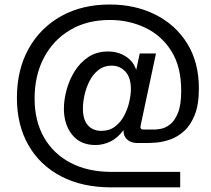

<svg xmlns="http://www.w3.org/2000/svg" viewBox="-20 -723 932 848"><path d="M470.7 104.5Q343.3 104.5 249.8 55.7Q156.2 6.8 105.5 -82Q54.7 -170.9 54.7 -290.5Q54.7 -415 106.4 -507.8Q158.2 -600.6 250.5 -651.9Q342.8 -703.1 464.4 -703.1Q577.1 -703.1 666.3 -658.4Q755.4 -613.8 806.9 -530.8Q858.4 -447.8 858.4 -332.5Q858.4 -260.3 839.8 -214.6Q821.3 -168.9 792.2 -143.3Q763.2 -117.7 731.2 -106.7Q699.2 -95.7 671.6 -93.5Q644 -91.3 628.4 -91.3H587.4Q559.1 -91.3 542.2 -106.2Q525.4 -121.1 525.4 -146.5Q525.4 -147.9 525.4 -148.4Q500 -113.8 468 -98.1Q436 -82.5 401.4 -82.5Q335 -82.5 298.6 -127.9Q262.2 -173.3 262.2 -243.2Q262.2 -281.7 273.9 -325.4Q285.6 -369.1 309.6 -408Q333.5 -446.8 370.4 -471.2Q407.2 -495.6 457 -495.6Q501 -495.6 535.2 -473.9Q569.3 -452.1 581.5 -414.1L597.2 -486.8H668.9L601.6 -170.9Q600.1 -163.6 600.1 -161.6Q600.1 -150.9 614.7 -150.9H665Q671.9 -150.9 690.4 -154.1Q709 -157.2 729.7 -172.4Q750.5 -187.5 765.4 -222.9Q780.3 -258.3 780.3 -322.8Q780.3 -428.7 736.6 -497.8Q692.9 -566.9 621.1 -600.8Q549.3 -634.8 464.8 -634.8Q363.8 -634.8 289.3 -590.3Q214.8 -545.9 173.8 -467.8Q132.8 -389.6 132.8 -288.1Q132.8 -188.5 174.6 -115.7Q216.3 -43 292.5 -3.4Q368.7 36.1 471.7 36.1H775.9V104.5ZM427.7 -145Q462.9 -145 487.8 -163.8Q512.7 -182.6 528.1 -211.7Q543.5 -240.7 550.8 -272.5Q558.1 -304.2 558.1 -329.6Q558.1 -380.9 533.7 -407Q509.3 -433.1 473.1 -433.1Q439.5 -433.1 415.3 -414.3Q391.1 -395.5 376 -366.2Q360.8 -336.9 353.5 -304.2Q346.2 -271.5 346.2 -244.1Q346.2 -194.3 368.2 -169.7Q390.1 -145 427.7 -145Z"/></svg>

Font: Schibsted Grotesk
Style: Italic
Weight: 400
Italic angle: -12°
Designer: Bakken & Baeck AS, Henrik Kongsvoll
Foundry: Schibsted ASA
Version: Version 1.100; ttfautohint (v1.8.4.7-5d5b);gftools[0.9.25]